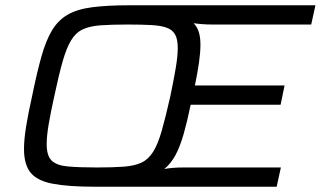

<svg xmlns="http://www.w3.org/2000/svg" viewBox="-20 -708 1216 728"><path d="M340 0Q238 0 179 -11.5Q120 -23 95.5 -54Q71 -85 71 -143Q71 -179 79 -228.5Q87 -278 102 -345Q120 -433 137 -493.5Q154 -554 177 -592.5Q200 -631 236 -652Q272 -673 329 -680.5Q386 -688 471 -688H1176L1160 -615H785Q765 -615 746 -616.5Q727 -618 714 -620Q728 -606 734 -586Q740 -566 740 -539Q740 -509 734.5 -470.5Q729 -432 719 -384H1059L1044 -311H703Q690 -248 676.5 -200.5Q663 -153 646 -121Q629 -89 603 -67Q616 -70 635.5 -71.5Q655 -73 674 -73H1045L1029 0ZM347 -73Q408 -73 449 -76Q490 -79 516.5 -91.5Q543 -104 561 -133Q579 -162 593.5 -213Q608 -264 626 -344Q639 -406 646.5 -451Q654 -496 654 -526Q654 -559 644 -577Q634 -595 612 -603Q590 -611 553.5 -613Q517 -615 464 -615Q402 -615 361 -612Q320 -609 293.5 -596.5Q267 -584 249.5 -555Q232 -526 217.5 -475Q203 -424 186 -344Q172 -281 164.5 -236.5Q157 -192 157 -161Q157 -118 175.5 -99.5Q194 -81 236 -77Q278 -73 347 -73Z"/></svg>

Font: Saira SemiExpanded
Style: Italic
Weight: 400
Width: 6
Italic angle: -12°
Designer: Hector Gatti with collaboration of the Omnibus-Type team
Foundry: Omnibus-Type
Version: Version 1.101